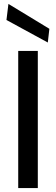

<svg xmlns="http://www.w3.org/2000/svg" viewBox="-20 -960 285 980"><path d="M73 0V-700H173V0ZM224 -743 13 -858 23 -940 232 -813Z"/></svg>

Font: DM Sans 16pt Medium
Style: Regular
Weight: 500
Version: Version 4.004;gftools[0.9.30]